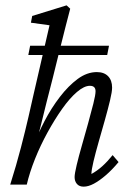

<svg xmlns="http://www.w3.org/2000/svg" viewBox="-20 -697 507 725"><path d="M156.2 -312.5Q150.4 -289.1 145 -267.1Q139.6 -245.1 132.3 -215.8Q125 -186.5 112.3 -140.6H103.5Q122.1 -189.5 147.9 -239.3Q173.8 -289.1 206.1 -331.1Q238.3 -373 273.4 -398.9Q308.6 -424.8 345.7 -424.8Q373 -424.8 388.2 -409.2Q403.3 -393.6 403.3 -366.2Q403.3 -350.6 395.5 -317.9Q387.7 -285.2 376 -243.7Q364.3 -202.1 352.5 -161.1Q340.8 -120.1 333 -87.4Q325.2 -54.7 325.2 -40Q346.7 -51.8 366.2 -69.3Q385.7 -86.9 405.3 -111.3L427.7 -85Q403.3 -55.7 379.4 -35.2Q355.5 -14.6 334.5 -3.4Q313.5 7.8 295.9 7.8Q279.3 7.8 270.5 -2.4Q261.7 -12.7 261.7 -28.3Q261.7 -41 269.5 -73.7Q277.3 -106.4 289.1 -147.5Q300.8 -188.5 312.5 -230.5Q324.2 -272.5 332.5 -305.7Q340.8 -338.9 340.8 -352.5Q340.8 -373 319.3 -373Q297.9 -373 270.5 -349.6Q243.2 -326.2 214.8 -286.1Q186.5 -246.1 159.7 -197.3Q132.8 -148.4 112.3 -97.2Q91.8 -45.9 81.1 0H18.6Q42 -74.2 59.1 -140.1Q76.2 -206.1 87.9 -257.3Q99.6 -308.6 106.4 -338.9L167 -601.6L96.7 -611.3L101.6 -636.7L231.4 -676.8L245.1 -664.1Q238.3 -638.7 227.5 -596.2Q216.8 -553.7 204.1 -502.9Q191.4 -452.1 178.7 -400.4ZM86.9 -489.3 93.8 -524.4H391.6L384.8 -489.3Z"/></svg>

Font: Crimson Pro Light
Style: Italic
Weight: 300
Italic angle: -12°
Designer: Jacques Le Bailly
Foundry: Baron von Fonthausen
Version: Version 1.003